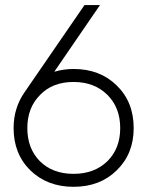

<svg xmlns="http://www.w3.org/2000/svg" viewBox="-20 -720 577 751"><path d="M267.6 -450.2Q371.1 -450.2 436.5 -385.7Q502.9 -321.3 502.9 -218.8Q502.9 -118.2 436.5 -53.7Q371.1 10.7 267.6 10.7Q165 10.7 98.6 -53.7Q33.2 -118.2 33.2 -218.8Q33.2 -297.9 76.2 -359.4Q154.3 -472.7 310.5 -700.2Q326.2 -700.2 371.1 -700.2Q326.2 -634.8 192.4 -439.5Q230.5 -450.2 267.6 -450.2ZM267.6 -40Q349.6 -40 400.4 -89.8Q450.2 -139.6 450.2 -218.8Q450.2 -298.8 400.4 -348.6Q349.6 -399.4 267.6 -399.4Q185.5 -399.4 136.7 -348.6Q86.9 -298.8 86.9 -218.8Q86.9 -139.6 135.7 -89.8Q185.5 -40 267.6 -40Z"/></svg>

Font: LeFont
Style: ExtraLight
Weight: 200
Designer: Leryon MEDIA
Version: Version 1.0